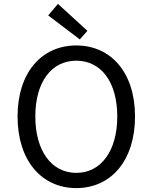

<svg xmlns="http://www.w3.org/2000/svg" viewBox="-20 -951 782 984"><path d="M277 -931 227 -872 389 -749 428 -793ZM371 13C548 13 672 -127 672 -354C672 -580 548 -718 371 -718C194 -718 70 -580 70 -354C70 -127 194 13 371 13ZM371 -65C244 -65 161 -178 161 -354C161 -531 244 -640 371 -640C498 -640 581 -531 581 -354C581 -178 498 -65 371 -65Z"/></svg>

Font: Spoqa Han Sans Neo
Style: Regular
Weight: 400
Designer: [Spoqa Han Sans Neo] Dong-huui Kim ___ Younghwa Kang ___ Yujin Lee ___ [Noto Sans] Ryoko NISHIZUKA ____ (kana & ideograp
Foundry: Spoqa (http://www.spoqa-han-sans.com)
Version: Version 1.100;hotconv 1.0.109;makeotfexe 2.5.65596